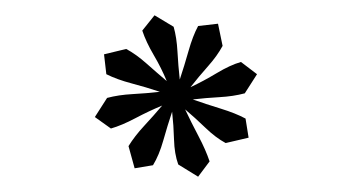

<svg xmlns="http://www.w3.org/2000/svg" viewBox="-20 -608 460 251"><path d="M156 -388 148 -417Q156 -430 168.5 -443.5Q181 -457 192 -470Q175 -463 157 -453.5Q139 -444 125 -440L104 -455L120 -480Q135 -484 153.5 -485Q172 -486 189 -488Q171 -494 152 -499Q133 -504 119 -511L116 -537L145 -544Q158 -537 171.5 -525Q185 -513 198 -502Q191 -519 181 -536Q171 -553 166 -568L182 -588L207 -573Q211 -559 212 -540.5Q213 -522 215 -504Q221 -522 226.5 -541.5Q232 -561 239 -574L265 -577L271 -548Q264 -535 252 -521.5Q240 -508 229 -494Q246 -502 263.5 -512.5Q281 -523 295 -527L316 -511L300 -486Q285 -482 267 -481Q249 -480 232 -478Q249 -472 268.5 -466Q288 -460 301 -453L305 -428L275 -421Q262 -428 248.5 -441Q235 -454 222 -465Q230 -448 239.5 -430Q249 -412 254 -397L239 -377L213 -393Q208 -407 207.5 -425.5Q207 -444 205 -462Q199 -444 193.5 -424.5Q188 -405 180 -392Z"/></svg>

Font: Ruwudu Medium
Style: Regular
Weight: 500
Designer: Becca Hirsbrunner Spalinger
Foundry: SIL International
Version: Version 3.000